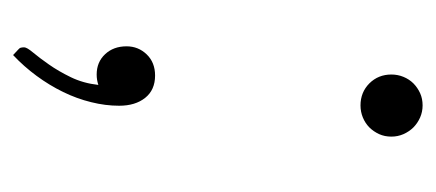

<svg xmlns="http://www.w3.org/2000/svg" viewBox="-202 -322 650 286"><g transform="rotate(90 123.0 -179.0)"><path d="M54 119Q51.5 117 51 114.8Q50.5 112.5 50.5 110Q50.5 106 58.2 96.8Q66 87.5 76 73.2Q86 59 95 40.5Q104 22 106.5 -0.5Q99 2 91 2Q72.5 2 60.8 -10.5Q49 -23 49 -42.5Q49 -60 61 -72.5Q73 -85 92.5 -85Q114 -85 125.8 -70.2Q137.5 -55.5 137.5 -31.5Q137.5 -11 132.2 10.2Q127 31.5 117 52Q107 72.5 93 91.5Q79 110.5 62 126.5ZM91 -437Q91 -446.5 94.5 -455Q98 -463.5 104.2 -469.8Q110.5 -476 118.8 -479.8Q127 -483.5 137 -483.5Q146.5 -483.5 155 -479.8Q163.5 -476 169.8 -469.8Q176 -463.5 179.8 -455Q183.5 -446.5 183.5 -437Q183.5 -427 179.8 -418.8Q176 -410.5 169.8 -404.2Q163.5 -398 155 -394.5Q146.5 -391 137 -391Q117.5 -391 104.2 -404.2Q91 -417.5 91 -437Z"/></g></svg>

Font: Lato 2
Style: Italic
Weight: 300
Italic angle: -7°
Designer: Lukasz Dziedzic with Adam Twardoch and Botio Nikoltchev
Foundry: tyPoland Lukasz Dziedzic
Version: Version 2.015; 2015-08-06; http://www.latofonts.com/